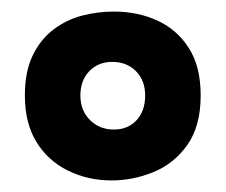

<svg xmlns="http://www.w3.org/2000/svg" viewBox="-20 -691 390 332"><path d="M173 -379Q132 -379 97.5 -396Q63 -413 43 -445.5Q23 -478 23 -526Q23 -567 36.5 -595Q50 -623 72.5 -640Q95 -657 122 -664Q149 -671 177 -671Q218 -671 252 -655.5Q286 -640 306.5 -608Q327 -576 327 -526Q327 -473 304 -440.5Q281 -408 245.5 -393.5Q210 -379 173 -379ZM177 -467Q201 -467 216 -483Q231 -499 231 -526Q231 -552 215 -568Q199 -584 174 -584Q150 -584 134.5 -568Q119 -552 119 -526Q119 -500 135.5 -483.5Q152 -467 177 -467Z"/></svg>

Font: Bricolage Grotesque SemiCondensed
Style: Bold
Weight: 700
Width: 4
Designer: Mathieu Triay
Foundry: Atelier Triay
Version: Version 1.001;gftools[0.9.33.dev8+g029e19f]